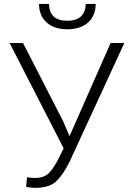

<svg xmlns="http://www.w3.org/2000/svg" viewBox="-20 -925 667 956"><path d="M293.9 -322.3 326.2 -247.1 530.8 -710.9H599.1L327.1 -121.1Q297.4 -59.6 262.5 -24.7Q227.5 10.3 155.3 10.3Q143.6 10.3 129.4 8.5Q115.2 6.8 109.9 4.9L114.7 -42.5Q120.6 -41 133.5 -40Q146.5 -39.1 156.2 -39.1Q199.2 -39.1 223.4 -63.2Q247.6 -87.4 271 -134.3L296.9 -186.5L27.8 -710.9H94.7ZM456.5 -905.3Q456.5 -847.7 418.9 -813.5Q381.3 -779.3 315.4 -779.3Q249 -779.3 211.7 -813.5Q174.3 -847.7 174.3 -905.3H224.1Q224.1 -867.2 245.6 -844.5Q267.1 -821.8 315.4 -821.8Q362.3 -821.8 384.5 -844.7Q406.7 -867.7 406.7 -905.3Z"/></svg>

Font: Franko
Style: Light
Weight: 300
Designer: Google
Version: Version 1.200310; 2013